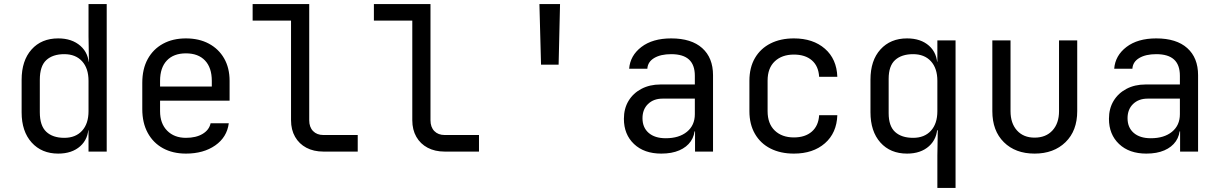

<svg xmlns="http://www.w3.org/2000/svg" viewBox="-20 -750 6040 950"><path d="M268 10Q186 10 136.5 -45Q87 -100 87 -194V-355Q87 -450 136 -505Q185 -560 268 -560Q336 -560 378 -523Q420 -486 420 -424L400 -445H420L418 -570V-730H508V0H418V-105H400L418 -126Q418 -63 377 -26.5Q336 10 268 10ZM298 -68Q354 -68 386 -103Q418 -138 418 -200V-350Q418 -412 386 -447Q354 -482 298 -482Q241 -482 209 -452.5Q177 -423 177 -355V-195Q177 -128 209 -98Q241 -68 298 -68Z M900 10Q835 10 786.5 -16.5Q738 -43 711 -92.5Q684 -142 684 -210V-340Q684 -409 711 -458Q738 -507 786.5 -533.5Q835 -560 900 -560Q965 -560 1013.5 -534Q1062 -508 1089 -461Q1116 -414 1116 -350V-252H772V-200Q772 -139 807 -103.5Q842 -68 900 -68Q950 -68 982.5 -87.5Q1015 -107 1022 -140H1112Q1103 -71 1045 -30.5Q987 10 900 10ZM1028 -313V-350Q1028 -415 994.5 -450.5Q961 -486 900 -486Q839 -486 805.5 -450.5Q772 -415 772 -350V-322H1035Z M1580 0Q1532 0 1496 -19Q1460 -38 1440 -73Q1420 -108 1420 -155V-648H1230V-730H1510V-155Q1510 -121 1529 -101.5Q1548 -82 1580 -82H1750V0Z M2180 0Q2132 0 2096 -19Q2060 -38 2040 -73Q2020 -108 2020 -155V-648H1830V-730H2110V-155Q2110 -121 2129 -101.5Q2148 -82 2180 -82H2350V0Z M2657 -430 2649 -730H2751L2744 -430Z M3252 10Q3167 10 3117 -37.5Q3067 -85 3067 -162Q3067 -213 3090 -251Q3113 -289 3154 -310.5Q3195 -332 3248 -332H3418V-375Q3418 -429 3389 -455.5Q3360 -482 3301 -482Q3249 -482 3217 -463Q3185 -444 3183 -410H3093Q3098 -475 3153.5 -517.5Q3209 -560 3301 -560Q3401 -560 3454.5 -512Q3508 -464 3508 -378V0H3419V-100H3404L3418 -120Q3418 -80 3398 -51Q3378 -22 3341 -6Q3304 10 3252 10ZM3274 -66Q3340 -66 3379 -98Q3418 -130 3418 -185V-262H3258Q3214 -262 3186.5 -235.5Q3159 -209 3159 -165Q3159 -119 3189.5 -92.5Q3220 -66 3274 -66Z M3908 10Q3842 10 3792.5 -15Q3743 -40 3715.5 -87.5Q3688 -135 3688 -200V-350Q3688 -416 3715.5 -463Q3743 -510 3792.5 -535Q3842 -560 3908 -560Q4003 -560 4061.5 -509Q4120 -458 4123 -370H4033Q4030 -423 3997 -451.5Q3964 -480 3908 -480Q3849 -480 3813.5 -446.5Q3778 -413 3778 -351V-200Q3778 -138 3813.5 -104Q3849 -70 3908 -70Q3964 -70 3997 -99Q4030 -128 4033 -180H4123Q4120 -92 4061.5 -41Q4003 10 3908 10Z M4618 180V20L4620 -105H4600L4618 -126Q4618 -64 4577 -27Q4536 10 4468 10Q4385 10 4336 -45Q4287 -100 4287 -195V-356Q4287 -451 4336.5 -505.5Q4386 -560 4468 -560Q4536 -560 4577 -523.5Q4618 -487 4618 -424L4600 -445H4618V-550H4708V180ZM4498 -68Q4554 -68 4586 -103Q4618 -138 4618 -200V-350Q4618 -412 4586 -447Q4554 -482 4498 -482Q4441 -482 4409 -453Q4377 -424 4377 -360V-190Q4377 -126 4409 -97Q4441 -68 4498 -68Z M5099 10Q5004 10 4947 -46.5Q4890 -103 4890 -200V-550H4980V-200Q4980 -140 5012 -104.5Q5044 -69 5099 -69Q5155 -69 5187.5 -104.5Q5220 -140 5220 -200V-550H5310V-200Q5310 -103 5252 -46.5Q5194 10 5099 10Z M5652 10Q5567 10 5517 -37.5Q5467 -85 5467 -162Q5467 -213 5490 -251Q5513 -289 5554 -310.5Q5595 -332 5648 -332H5818V-375Q5818 -429 5789 -455.5Q5760 -482 5701 -482Q5649 -482 5617 -463Q5585 -444 5583 -410H5493Q5498 -475 5553.5 -517.5Q5609 -560 5701 -560Q5801 -560 5854.5 -512Q5908 -464 5908 -378V0H5819V-100H5804L5818 -120Q5818 -80 5798 -51Q5778 -22 5741 -6Q5704 10 5652 10ZM5674 -66Q5740 -66 5779 -98Q5818 -130 5818 -185V-262H5658Q5614 -262 5586.5 -235.5Q5559 -209 5559 -165Q5559 -119 5589.5 -92.5Q5620 -66 5674 -66Z"/></svg>

Font: JetBrains Mono
Style: Regular
Weight: 400
Monospace: yes
Designer: Philipp Nurullin, Konstantin Bulenkov
Foundry: JetBrains
Version: Version 2.305